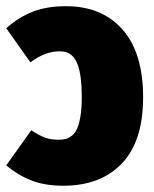

<svg xmlns="http://www.w3.org/2000/svg" viewBox="-35 -574 491 613"><path d="M175.8 -554.2Q290.5 -554.2 356.2 -479.7Q421.9 -405.3 421.9 -263.2Q421.9 -123 354 -52Q286.1 19 167 19Q108.9 19 65.9 2.4Q22.9 -14.2 -15.1 -45.9L64.9 -158.2Q90.8 -141.1 108.9 -134.5Q127 -127.9 151.9 -127.9Q165 -127.9 174.8 -130.4Q184.6 -132.8 194.8 -141.1Q205.1 -149.4 211.4 -163.6Q217.8 -177.7 221.9 -203.1Q226.1 -228.5 226.1 -263.2Q226.1 -298.8 222.7 -325.2Q219.2 -351.6 213.1 -367.7Q207 -383.8 197.8 -393.6Q188.5 -403.3 178.5 -406.7Q168.5 -410.2 154.8 -410.2Q109.4 -410.2 62 -375L-15.1 -483.9Q25.4 -519.5 70.1 -536.9Q114.7 -554.2 175.8 -554.2Z"/></svg>

Font: Fira Sans Compressed Heavy
Style: Regular
Weight: 900
Width: 1
Designer: Carrois Corporate & Edenspiekermann AG
Foundry: Carrois Corporate GbR & Edenspiekermann AG
Version: Version 4.203;PS 004.203;hotconv 1.0.88;makeotf.lib2.5.64775